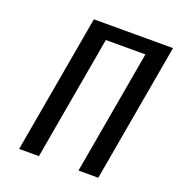

<svg xmlns="http://www.w3.org/2000/svg" viewBox="-127 -806 848 912"><g transform="rotate(20 296.5 -350.0)"><path d="M70 0 193 -700H593L470 0H370L480 -627H280L170 0Z"/></g></svg>

Font: Cuprum Medium
Style: Italic
Weight: 500
Italic angle: -10°
Version: Version 3.000